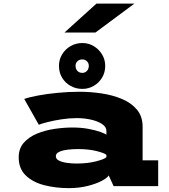

<svg xmlns="http://www.w3.org/2000/svg" viewBox="-20 -1010 915 1042"><path d="M353.5 11Q282 11 220 -5Q158 -21 119.8 -57.8Q81.5 -94.5 81.5 -156Q81.5 -204 109 -235.2Q136.5 -266.5 180.8 -284.8Q225 -303 275.8 -310.5Q326.5 -318 373.5 -318Q421 -318 460.5 -310.5Q500 -303 525.5 -293.8Q551 -284.5 557.5 -278.5V-299.5Q557.5 -321 534.5 -336.5Q511.5 -352 474.8 -360.5Q438 -369 396.5 -369Q356.5 -369 314.2 -362.5Q272 -356 238.5 -347.5Q205 -339 190.5 -333L111.5 -473Q138 -482.5 185.8 -491.5Q233.5 -500.5 292.8 -506.2Q352 -512 413 -512Q470 -512 529.8 -503.2Q589.5 -494.5 640.5 -473.5Q691.5 -452.5 722.8 -415.5Q754 -378.5 754 -322V-140H838.5V0H596.5L570 -58Q562.5 -44.5 532.2 -28.5Q502 -12.5 455.5 -0.8Q409 11 353.5 11ZM394.5 -122.5Q456 -122.5 502 -134.5Q548 -146.5 557.5 -157V-169.5Q549 -178.5 505.5 -189.8Q462 -201 403.5 -201Q376 -201 348 -197.8Q320 -194.5 301.5 -186Q283 -177.5 283 -162.5Q283 -147 300.5 -138.2Q318 -129.5 344 -126Q370 -122.5 394.5 -122.5ZM427 -527.5Q392 -527.5 363 -543.8Q334 -560 317 -588.2Q300 -616.5 300 -652.5Q300 -686.5 317 -714.8Q334 -743 363 -759.8Q392 -776.5 427 -776.5Q460.5 -776.5 488.5 -759.8Q516.5 -743 533.8 -714.8Q551 -686.5 551 -652.5Q551 -616.5 533.8 -588.2Q516.5 -560 488.5 -543.8Q460.5 -527.5 427 -527.5ZM427 -614.5Q441.5 -614.5 451.8 -625.2Q462 -636 462 -653Q462 -667.5 451.8 -677.5Q441.5 -687.5 427 -687.5Q410 -687.5 400 -677.5Q390 -667.5 390 -653Q390 -636 400 -625.2Q410 -614.5 427 -614.5ZM498 -833.5H330L503.5 -990.5H709.5Z"/></svg>

Font: Trispace SemiExpanded ExtraBold
Style: Regular
Weight: 800
Width: 6
Designer: Tyler Finck
Foundry: Etcetera Type Company
Version: Version 1.210; ttfautohint (v1.8.3)